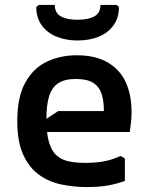

<svg xmlns="http://www.w3.org/2000/svg" viewBox="-20 -746 600 778"><path d="M50 -255Q50 -353 82.5 -411.5Q115 -470 169.5 -496Q224 -522 291 -522Q367 -522 416.5 -493Q466 -464 489.5 -413Q513 -362 513 -292Q513 -271 511 -252Q509 -233 506 -211H126V-237L216 -296H401Q401 -337 391.5 -366Q382 -395 357.5 -410.5Q333 -426 287 -426Q243 -426 217 -409.5Q191 -393 179.5 -357.5Q168 -322 168 -263Q168 -206 178.5 -170Q189 -134 209.5 -116Q230 -98 259.5 -92Q289 -86 327 -86Q366 -86 400 -92Q434 -98 468 -114L486 -104V-13Q457 -2 420.5 5Q384 12 332 12Q277 12 226.5 1Q176 -10 136.5 -39Q97 -68 73.5 -120.5Q50 -173 50 -255ZM294 -582Q247 -582 209 -597.5Q171 -613 149 -643.5Q127 -674 127 -718L137 -726H202Q202 -694 226 -680Q250 -666 294 -666Q339 -666 363 -680Q387 -694 387 -726H452L462 -718Q462 -674 440 -643.5Q418 -613 380.5 -597.5Q343 -582 294 -582Z"/></svg>

Font: AR One Sans SemiBold
Style: Regular
Weight: 600
Designer: Niteesh Yadav
Foundry: Niteesh Yadav
Version: Version 1.001;gftools[0.9.33]